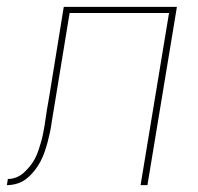

<svg xmlns="http://www.w3.org/2000/svg" viewBox="-58 -540 578 560"><path d="M-38 0 -35 -18Q-23 -18 -11 -22.5Q1 -27 11 -36Q21 -45 29.5 -55.5Q38 -66 44 -77.5Q50 -89 54 -101Q58 -113 61.5 -125Q65 -137 67.5 -149.5Q70 -162 72 -174Q75 -196 78.5 -217.5Q82 -239 86 -261L128 -520H458L372 0H352L435 -502H145L105 -258Q102 -240 99 -221.5Q96 -203 93 -185Q91 -170 88 -155.5Q85 -141 81 -126Q77 -111 72 -96.5Q67 -82 59.5 -68Q52 -54 42 -41.5Q32 -29 19.5 -19Q7 -9 -8 -4.5Q-23 0 -38 0Z"/></svg>

Font: Iosevka SS04 Thin Oblique
Style: Regular
Weight: 100
Italic angle: -9°
Monospace: yes
Designer: Belleve Invis
Foundry: Belleve Invis
Version: Version 19.0.0; ttfautohint (v1.8.4)